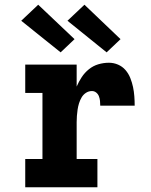

<svg xmlns="http://www.w3.org/2000/svg" viewBox="-20 -794 640 814"><path d="M87 0V-120H160V-400H87V-520H305V-427Q314 -448 326.5 -467Q339 -486 357 -500.5Q375 -515 397 -521.5Q419 -528 442 -528Q462 -528 480.5 -520Q499 -512 512 -497Q525 -482 532.5 -463Q540 -444 544 -425Q548 -406 549.5 -386Q551 -366 551 -346H405Q405 -356 404 -366Q403 -376 399.5 -385.5Q396 -395 388 -401.5Q380 -408 370 -408Q356 -408 344.5 -400.5Q333 -393 326 -381Q319 -369 315 -356Q311 -343 309 -329.5Q307 -316 306 -302.5Q305 -289 305 -276V-120H393V0ZM432 -572 266 -706 338 -774 491 -628ZM237 -572 70 -706 142 -774 296 -628Z"/></svg>

Font: Iosevka Etoile Heavy
Style: Regular
Weight: 900
Designer: Belleve Invis
Foundry: Belleve Invis
Version: Version 22.1.2; ttfautohint (v1.8.4)